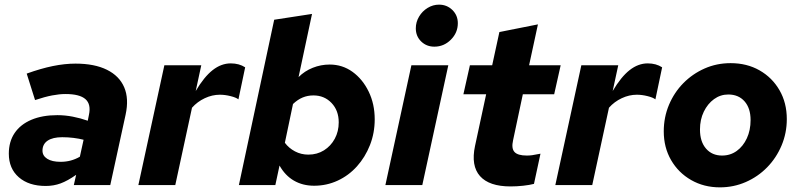

<svg xmlns="http://www.w3.org/2000/svg" viewBox="-20 -797 3449 827"><path d="M177 4Q104 4 61 -33.5Q18 -71 18 -135Q18 -187 43 -224Q68 -261 115 -281Q162 -301 227 -301Q260 -301 293.5 -294.5Q327 -288 358 -277L363 -302Q373 -348 348 -370Q323 -392 262 -392Q236 -392 204.5 -386Q173 -380 131 -366L95 -480Q156 -502 207.5 -512.5Q259 -523 305 -523Q387 -523 440.5 -496.5Q494 -470 515 -421Q536 -372 521 -303L455 0H298L308 -44Q271 -18 241 -7Q211 4 177 4ZM241 -100Q264 -100 284.5 -105.5Q305 -111 324 -122L340 -195Q321 -200 297 -203Q273 -206 248 -206Q207 -206 185 -191Q163 -176 163 -148Q163 -126 183.5 -113Q204 -100 241 -100Z M576 0 688 -516H847L823 -405Q859 -466 896 -495Q933 -524 974 -524Q1010 -524 1036 -507L1007 -369Q997 -377 973 -383Q949 -389 927 -389Q894 -389 862 -374Q830 -359 807 -333L735 0Z M1333 3Q1284 3 1246 -19Q1208 -41 1184 -84L1166 0H1009L1161 -712L1324 -737L1266 -465Q1292 -491 1327 -505Q1362 -519 1400 -519Q1455 -519 1498.5 -487.5Q1542 -456 1568 -402.5Q1594 -349 1594 -283Q1594 -224 1573.5 -172Q1553 -120 1517.5 -80.5Q1482 -41 1434.5 -19Q1387 3 1333 3ZM1308 -131Q1346 -131 1375.5 -149.5Q1405 -168 1422 -199.5Q1439 -231 1439 -270Q1439 -321 1408 -353.5Q1377 -386 1330 -386Q1305 -386 1283.5 -377Q1262 -368 1242 -349L1207 -182Q1224 -159 1250.5 -145Q1277 -131 1308 -131Z M1851 -596Q1817 -596 1794 -618.5Q1771 -641 1771 -675Q1771 -702 1785 -725.5Q1799 -749 1822 -763Q1845 -777 1871 -777Q1905 -777 1928.5 -754Q1952 -731 1952 -697Q1952 -656 1922 -626Q1892 -596 1851 -596ZM1640 0 1752 -516H1911L1799 0Z M2179 6Q2087 6 2047.5 -38.5Q2008 -83 2026 -168L2074 -391H1976L2004 -516H2100L2131 -659L2297 -692L2259 -516H2395L2367 -391H2232L2190 -193Q2182 -158 2196 -142.5Q2210 -127 2249 -127Q2261 -127 2272 -128.5Q2283 -130 2308 -135L2280 -5Q2261 0 2233.5 3Q2206 6 2179 6Z M2372 0 2484 -516H2643L2619 -405Q2655 -466 2692 -495Q2729 -524 2770 -524Q2806 -524 2832 -507L2803 -369Q2793 -377 2769 -383Q2745 -389 2723 -389Q2690 -389 2658 -374Q2626 -359 2603 -333L2531 0Z M3081 10Q3012 10 2957 -21.5Q2902 -53 2870.5 -107.5Q2839 -162 2839 -231Q2839 -292 2861.5 -345.5Q2884 -399 2923.5 -439Q2963 -479 3015 -502Q3067 -525 3127 -525Q3197 -525 3251.5 -494Q3306 -463 3337.5 -408.5Q3369 -354 3369 -284Q3369 -224 3346.5 -170.5Q3324 -117 3284.5 -76.5Q3245 -36 3192.5 -13Q3140 10 3081 10ZM3090 -127Q3126 -127 3153.5 -147Q3181 -167 3197 -201.5Q3213 -236 3213 -280Q3213 -331 3187 -360.5Q3161 -390 3117 -390Q3083 -390 3055.5 -370Q3028 -350 3011.5 -316Q2995 -282 2995 -239Q2995 -187 3021 -157Q3047 -127 3090 -127Z"/></svg>

Font: Red Hat Text VF
Style: Italic
Weight: 300
Italic angle: -12°
Designer: Pentagram, MCKL
Foundry: Pentagram, MCKL
Version: Version 1.023